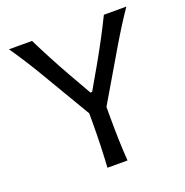

<svg xmlns="http://www.w3.org/2000/svg" viewBox="-128 -829 908 944"><g transform="rotate(-20 326.0 -356.5)"><path d="M525.9 -542.5 373 -282.7V-235.4Q373 -98.6 380.4 0H275.4Q282.7 -118.7 282.7 -235.4V-282.2L128.9 -542Q76.2 -631.3 19.5 -712.9H140.1Q194.3 -603 253.9 -497.6L323.2 -376H332L399.4 -493.2Q462.9 -604.5 516.1 -712.9H633.8Q586.9 -645.5 525.9 -542.5Z"/></g></svg>

Font: Commissioner Flair
Style: Regular
Weight: 400
Designer: Kostas Bartsokas
Foundry: Kostas Bartsokas
Version: Version 1.000